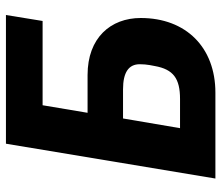

<svg xmlns="http://www.w3.org/2000/svg" viewBox="-69 -669 738 640"><g transform="rotate(-90 300.0 -349.0)"><path d="M24.9 0H311.1C462 0 560 -98 560 -248.9C560 -349.1 494 -426.1 370 -426.1H244L269.2 -576H550.1L570 -698.2H141ZM192.8 -117.9 225.1 -307.9H322.1C378.9 -307.9 405.9 -289.1 405.9 -252.1C405.9 -240.1 404.8 -229 403.1 -219.1L399.9 -202.1C388.8 -139.9 358 -117.9 290.1 -117.9Z"/></g></svg>

Font: Margiela Mono Italic Bold It
Style: Regular
Weight: 700
Designer: Mike Abbink, Paul van der Laan, Pieter van Rosmalen
Foundry: Bold Monday
Version: Version 2.003 2021